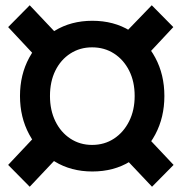

<svg xmlns="http://www.w3.org/2000/svg" viewBox="-20 -699 690 730"><path d="M140 -458 11 -596 93 -679 231 -533ZM93 11 11 -72 139 -208 228 -132ZM558 11 420 -135 509 -211 640 -72ZM510 -458 419 -536 557 -679 639 -596ZM331 -47Q250 -47 188 -85Q126 -123 91 -188Q56 -253 56 -334Q56 -415 91 -479.5Q126 -544 188 -582Q250 -620 331 -620Q413 -620 474.5 -582Q536 -544 570.5 -479.5Q605 -415 605 -334Q605 -253 570.5 -188Q536 -123 474.5 -85Q413 -47 331 -47ZM330 -148Q377 -148 413.5 -172Q450 -196 471 -238Q492 -280 492 -334Q492 -389 471 -430.5Q450 -472 413.5 -495.5Q377 -519 330 -519Q284 -519 247.5 -495.5Q211 -472 190.5 -430.5Q170 -389 170 -334Q170 -280 190.5 -238Q211 -196 247.5 -172Q284 -148 330 -148Z"/></svg>

Font: Azeret Mono Thin Medium
Style: Regular
Weight: 500
Version: Version 1.002